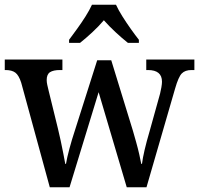

<svg xmlns="http://www.w3.org/2000/svg" viewBox="-20 -786 836 806"><path d="M69 -439Q59 -470 44.5 -481Q30 -492 3 -492H0V-536H242V-492H232Q204 -492 190 -483Q176 -474 176 -450Q176 -441 178.5 -429.5Q181 -418 184 -406L223 -247Q229 -223 235 -194.5Q241 -166 246 -140.5Q251 -115 254 -98H257Q261 -123 271.5 -162Q282 -201 293 -234L388 -533H447L538 -237Q544 -216 551.5 -189.5Q559 -163 564.5 -138.5Q570 -114 573 -98H576Q579 -122 587 -156.5Q595 -191 608 -235L652 -393Q655 -405 657.5 -419.5Q660 -434 660 -443Q660 -492 601 -492H594V-536H796V-492H784Q757 -492 743 -477.5Q729 -463 715 -414L595 0H512L394 -399L272 0H189ZM270 -619Q284 -638 303 -664Q322 -690 339 -717Q356 -744 366 -766H467Q477 -744 494 -717Q511 -690 529.5 -664Q548 -638 563 -619V-606H517Q493 -625 465 -651Q437 -677 416 -701Q395 -676 367.5 -650.5Q340 -625 316 -606H270Z"/></svg>

Font: Noto Serif Khmer SemiCondensed Medium
Style: Regular
Weight: 500
Width: 4
Designer: Danh Hong and the Monotype Design Team
Foundry: Monotype Imaging Inc.
Version: Version 2.004; ttfautohint (v1.8.4.7-5d5b)